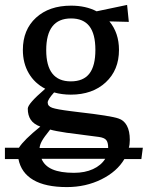

<svg xmlns="http://www.w3.org/2000/svg" viewBox="-46 -526 601 781"><path d="M29 121H-26V75H31Q51 43 118 -11Q91 -21 79 -39Q67 -57 67 -84Q67 -94 84 -113.5Q101 -133 138 -165Q95 -187 71 -228Q47 -269 47 -323Q47 -405 100.5 -454Q154 -503 243 -503Q303 -503 347 -480L471 -506L478 -437L399 -439Q438 -392 438 -323Q438 -241 384 -191Q330 -141 242 -141Q206 -141 174 -150Q148 -121 148 -109Q148 -94 166.5 -87.5Q185 -81 241 -74L273 -70Q405 -55 436 -44Q458 -37 470 -15Q482 7 482 43Q482 62 478 75H535L529 121H460Q430 172 366.5 203.5Q303 235 226 235Q139 235 89.5 206Q40 177 29 121ZM342 -323Q342 -388 317.5 -419.5Q293 -451 243 -451Q142 -451 142 -322Q142 -195 242 -195Q293 -195 317.5 -226.5Q342 -258 342 -323ZM394 76V75Q394 53 386 43.5Q378 34 356 31L225 14Q178 7 158 1Q133 32 124.5 47.5Q116 63 115 76ZM255 177Q299 177 332 162Q365 147 382 120H123Q135 149 167.5 163Q200 177 255 177Z"/></svg>

Font: Andada Pro Medium
Style: Regular
Weight: 500
Designer: Carolina Giovagnoli
Foundry: Huerta Tipografica
Version: Version 3.005; ttfautohint (v1.8.4)